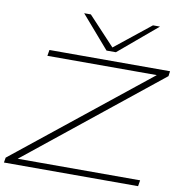

<svg xmlns="http://www.w3.org/2000/svg" viewBox="-103 -1041 1069 1132"><g transform="rotate(10 431.5 -474.5)"><path d="M-4 0 1 -30 794 -664H139L145 -700H867L863 -670L72 -36H805L799 0ZM763 -949 533 -755H477L309 -949H349L508 -779L721 -949Z"/></g></svg>

Font: Georama ExtraExtended ExtraLight
Style: Italic
Weight: 200
Width: 8
Italic angle: -9°
Designer: Jean-Baptiste Levee
Foundry: Production Type
Version: Version 1.000